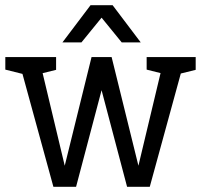

<svg xmlns="http://www.w3.org/2000/svg" viewBox="-38 -720 774 740"><path d="M451.8 0 319.8 -500H392.2L495.5 -81.3L595.5 -500H676.2L539.2 0ZM167.8 0 30.8 -500H111.5L211.5 -81.3L314.8 -500H387.2L255.2 0ZM62.5 -431.7 -17.5 -451.7V-500H62.5ZM89.8 -429 98.2 -500H178.2V-450.8ZM607.2 -431.7 527.2 -451.7V-500H607.2ZM627.8 -429 636.2 -500H716.2V-450.8ZM314.3 -700H396L504.3 -556.7H431ZM392.7 -700 276 -556.7H202.7L311 -700Z"/></svg>

Font: Epunda Slab Light
Style: Regular
Weight: 300
Designer: Simon Atzbach
Foundry: typofactur
Version: Version 1.102